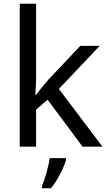

<svg xmlns="http://www.w3.org/2000/svg" viewBox="-20 -780 574 1021"><path d="M172 -363V-760H85V0H172V-197L233 -250L419 0H525L293 -307L510 -536H407L236 -355C218 -335 184 -292 172 -276H168C169 -301 172 -342 172 -363ZM331 70V61H244C239 104 218 176 203 209V221H251C287 178 322 106 331 70Z"/></svg>

Font: Noto Sans Newa
Style: Regular
Weight: 400
Designer: Monotype Design Team
Foundry: Monotype Imaging Inc.
Version: Version 2.007